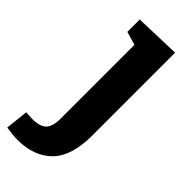

<svg xmlns="http://www.w3.org/2000/svg" viewBox="-313 -581 867 867"><g transform="rotate(45 120.0 -148.0)"><path d="M235 -539V-10Q235 122 175 182.5Q115 243 9 243Q-17 243 -62 236L-50 127Q-20 129 -10 129Q39 129 59.5 108.5Q80 88 80 37V-434L16 -453V-532Z"/></g></svg>

Font: Bitter Pro OGT
Style: Bold
Weight: 700
Designer: Sol Matas, and Bitter project Authors
Foundry: Sol Matas
Version: Version 2.110